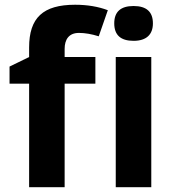

<svg xmlns="http://www.w3.org/2000/svg" viewBox="-20 -785 732 805"><path d="M379.9 -545.9H251V-580.1C251 -619.1 268.6 -647 311 -647C336.4 -647 364.3 -642.1 394 -632.8L432.1 -742.2C392.1 -757.3 346.2 -765.1 294.9 -765.1C160.2 -765.1 102.1 -710.4 102.1 -585.9V-545.9L20 -505.9V-434.1H102.1V0H251V-434.1H379.9ZM459 -687C459 -638.2 485.8 -613.8 540 -613.8C594.2 -613.8 621.1 -640.6 621.1 -687C621.1 -735.4 594.2 -759.8 540 -759.8C485.8 -759.8 459 -735.4 459 -687ZM614.3 -545.9H465.3V0H614.3Z"/></svg>

Font: Samim
Style: Bold
Weight: 700
Foundry: DejaVu fonts team - Redesigned by Saber Rastikerdar
Version: Version 4.0.5